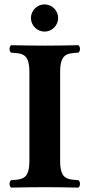

<svg xmlns="http://www.w3.org/2000/svg" viewBox="-20 -853 407 875"><path d="M114 -523V-122C114 -39 86 -35 31 -32C21 -26 21 -4 31 2C71 1 145 0 185 0C225 0 297 1 337 2C347 -4 347 -26 337 -32C282 -35 254 -39 254 -122V-523C254 -606 282 -610 337 -613C347 -619 347 -641 337 -647C297 -646 225 -645 185 -645C145 -645 71 -646 31 -647C21 -641 21 -619 31 -613C86 -610 114 -606 114 -523ZM121 -771C121 -737 149 -709 183 -709C217 -709 245 -737 245 -771C245 -805 217 -833 183 -833C149 -833 121 -805 121 -771Z"/></svg>

Font: Libertinus Serif
Style: Bold
Weight: 700
Designer: Philipp H. Poll, Khaled Hosny
Foundry: Caleb Maclennan
Version: Version 7.050;RELEASE